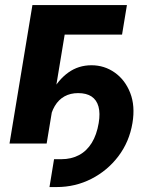

<svg xmlns="http://www.w3.org/2000/svg" viewBox="-20 -566 614 757"><path d="M175.1 171.5 193.1 61.7H221.3Q261.3 61.7 291.7 45.4Q322.1 29.2 341.7 -2.6Q361.3 -34.3 369.1 -80.7Q375.6 -119.5 368.3 -145.9Q361 -172.2 340.9 -185.6Q320.7 -198.9 288 -198.9Q257.6 -198.9 234.4 -186.1Q211.1 -173.3 196 -148Q181 -122.7 174.8 -85.4H145.7Q156.8 -150.9 183.2 -201.3Q209.7 -251.6 249.6 -280.2Q289.6 -308.7 340.6 -308.7Q391.7 -308.7 432.5 -279.8Q473.3 -251 493.4 -199.7Q513.5 -148.4 502.2 -80.7Q489.9 -7.2 447 49.7Q404 106.6 340.6 139Q277.2 171.5 203.3 171.5ZM480.4 -545.9 461.2 -429.5H235L163.9 0H17.5L107.8 -545.9Z"/></svg>

Font: Inter Variable
Style: Italic
Weight: 400
Italic angle: -9.39999°
Designer: Rasmus Andersson
Foundry: rsms
Version: Version 4.001;git-9221beed3